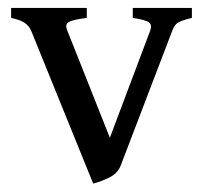

<svg xmlns="http://www.w3.org/2000/svg" viewBox="-20 -437 499 471"><path d="M450.7 -393.1Q424.3 -386.7 416 -381.1Q407.7 -375.5 402.8 -362.3L275.9 -30.3Q268.1 -10.7 246.1 -0.5Q224.1 9.8 208.5 13.2L56.2 -362.3Q50.8 -374 40.3 -381.1Q29.8 -388.2 7.3 -393.1V-417.5H192.9V-393.1Q158.2 -388.7 148.4 -382.8Q138.7 -377 145 -362.3L249.5 -99.1L348.6 -362.3Q353.5 -376 345.5 -382.1Q337.4 -388.2 305.7 -393.1V-417.5H450.7Z"/></svg>

Font: Dai Banna SIL
Style: Regular
Weight: 400
Designer: Victor Gaultney
Foundry: SIL International
Version: Version 4.000